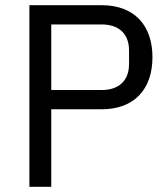

<svg xmlns="http://www.w3.org/2000/svg" viewBox="-20 -718 646 738"><path d="M177 0V-298H371C496 -298 566 -375 566 -498C566 -621 496 -698 371 -698H93V0ZM177 -624H371C437 -624 476 -588 476 -524V-472C476 -408 437 -372 371 -372H177Z"/></svg>

Font: IBM Plex Arabic
Style: Regular
Weight: 400
Designer: Mike Abbink, Paul van der Laan, Pieter van Rosmalen, Wael Morcos, Khajak Apelian
Foundry: Bold Monday
Version: Version 1.0